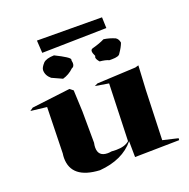

<svg xmlns="http://www.w3.org/2000/svg" viewBox="-128 -907 947 964"><g transform="rotate(-20 345.5 -425.0)"><path d="M245 -65Q96 -73 96 -184Q96 -195 98 -208L104 -454L18 -464L35 -476L240 -501L258 -487L263 -373L264 -205Q261 -191 261 -180Q261 -132 311 -132Q320 -132 331 -134L357 -133Q403 -133 427 -154L437 -459L365 -471L382 -479L588 -489L606 -494L599 -364L590 -100L671 -81L670 -71L433 -67L432 -152Q369 -75 245 -65ZM228 -560Q199 -574 173 -585Q148 -606 148 -634Q148 -648 167 -669Q183 -685 225 -686Q300 -649 300 -637L299 -633L301 -618Q301 -598 287 -594Q261 -569 228 -560ZM492 -568H478Q462 -576 430 -579Q416 -595 416 -605Q416 -609 419 -612Q410 -630 410 -640Q410 -650 420 -653Q461 -664 486 -677Q516 -673 546 -660Q560 -651 563 -631Q555 -609 536 -582Q530 -568 492 -568ZM174 -718 170 -785 517 -783 519 -725Z"/></g></svg>

Font: Xiangcui Kesong Xiangcui Kesong
Style: Regular
Weight: 400
Version: Version 1.501;March 28, 2024;FontCreator 14.0.0.2814 64-bit